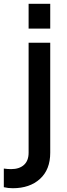

<svg xmlns="http://www.w3.org/2000/svg" viewBox="-84 -765 349 1006"><path d="M65.9 -615.2V-745.1H179.2V-615.2ZM-17.1 221.2Q-41.5 221.2 -64 215.8V118.2Q-43.9 121.1 -25.9 121.1Q17.1 121.1 41.5 99.1Q65.9 77.1 65.9 35.2V-541H179.2V35.2Q179.2 123.5 125.5 172.4Q71.8 221.2 -17.1 221.2Z"/></svg>

Font: Plus Jakarta Sans SemiBold
Style: Regular
Weight: 600
Designer: Gumpita Rahayu
Foundry: Tokotype
Version: Version 2.006